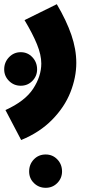

<svg xmlns="http://www.w3.org/2000/svg" viewBox="-56 -437 440 916"><path d="M-30 88Q63 46 102 -13.5Q141 -73 141 -134Q141 -175 120.5 -225.5Q100 -276 61 -341L215 -417Q261 -339 284.5 -270.5Q308 -202 308 -137Q308 -68 280 3Q252 74 192.5 134.5Q133 195 45 231ZM-36 -106Q-36 -140 -13 -164Q10 -188 43 -188Q76 -188 98.5 -164Q121 -140 121 -106Q121 -74 98.5 -51Q76 -28 43 -28Q10 -28 -13 -51Q-36 -74 -36 -106ZM83 381Q83 347 105.5 323.5Q128 300 162 300Q195 300 217.5 323.5Q240 347 240 381Q240 413 217.5 436Q195 459 162 459Q129 459 106 436.5Q83 414 83 381Z"/></svg>

Font: Noto Sans Arabic CondBlack
Style: Regular
Weight: 900
Width: 3
Designer: Nadine Chahine
Foundry: Monotype Imaging Inc.
Version: Version 1.001